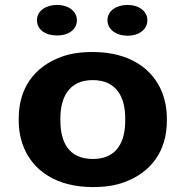

<svg xmlns="http://www.w3.org/2000/svg" viewBox="-20 -749 761 779"><path d="M56 -269V-259C56 -220 63 -185 76 -152C114 -58 207 10 357 10C405 10 448 4 485 -10C591 -49 657 -134 657 -259V-269C657 -308 650 -343 637 -376C599 -470 506 -538 356 -538C308 -538 265 -532 228 -518C122 -479 56 -394 56 -269ZM488 -269V-259C488 -176 456 -104 357 -104C257 -104 225 -175 225 -259V-269C225 -351 258 -424 356 -424C455 -424 488 -352 488 -269ZM212 -605C258 -605 292 -629 292 -667C292 -704 257 -729 212 -729C166 -729 130 -705 130 -667C130 -628 165 -605 212 -605ZM498 -604C543 -604 578 -629 578 -667C578 -704 543 -729 498 -729C452 -729 416 -705 416 -667C416 -629 452 -604 498 -604Z"/></svg>

Font: Asimov
Style: XWid
Weight: 500
Designer: Google
Version: Version 2.000980; 2014